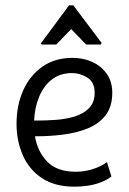

<svg xmlns="http://www.w3.org/2000/svg" viewBox="-20 -696 483 720"><path d="M259 4Q186 4 138 -27.5Q90 -59 66 -113Q42 -167 42 -232Q42 -301 67 -357Q92 -413 139 -446Q186 -479 252 -479Q293 -479 326.5 -463.5Q360 -448 380.5 -419Q401 -390 401 -348Q401 -295 375 -262.5Q349 -230 306.5 -213.5Q264 -197 215 -191Q166 -185 119 -185H111Q121 -127 157.5 -89.5Q194 -52 264 -52Q296 -52 327 -61.5Q358 -71 381 -88L398 -34Q379 -20 356 -11.5Q333 -3 308.5 0.5Q284 4 259 4ZM108 -244H125Q153 -244 189 -246.5Q225 -249 258 -258.5Q291 -268 313 -289.5Q335 -311 335 -348Q335 -388 307.5 -405Q280 -422 251 -422Q205 -422 174 -397.5Q143 -373 126.5 -332.5Q110 -292 108 -244ZM137 -529 133 -533 239 -676H255L361 -535L358 -529H303L247 -587L191 -529Z"/></svg>

Font: Kreon Light Light
Style: Regular
Weight: 300
Version: Version 2.002